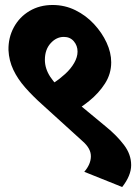

<svg xmlns="http://www.w3.org/2000/svg" viewBox="-20 -698 548 770"><path d="M470 52 318 -9Q344 -39 344.5 -70.5Q345 -102 312 -131L149 -279Q112 -312 81.5 -346.5Q51 -381 33.5 -418Q16 -455 14 -497Q13 -547 35.5 -588.5Q58 -630 98.5 -654Q139 -678 191 -678Q240 -678 282.5 -657Q325 -636 357 -601.5Q389 -567 407.5 -527Q426 -487 426 -448Q426 -402 401 -363Q376 -324 337.5 -293Q299 -262 257 -239L144 -337Q168 -347 193.5 -364Q219 -381 241.5 -401.5Q264 -422 277.5 -445.5Q291 -469 291 -491Q291 -515 276 -532.5Q261 -550 236 -550Q206 -550 183 -524.5Q160 -499 160 -458Q160 -423 181.5 -390Q203 -357 248 -320L405 -190Q448 -155 477 -117Q506 -79 506 -36Q506 -15 497 7Q488 29 470 52Z"/></svg>

Font: Eczar
Style: Bold
Weight: 700
Designer: Vaibhav Singh
Foundry: Rosetta Type Foundry
Version: Version 2.000